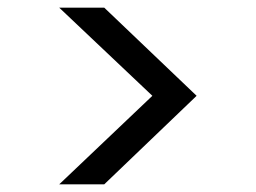

<svg xmlns="http://www.w3.org/2000/svg" viewBox="-20 -615 665 499"><path d="M376 -366 134 -595H251L491 -366L251 -136H134Z"/></svg>

Font: Parkinsans Light
Style: Regular
Weight: 400
Version: Version 1.000